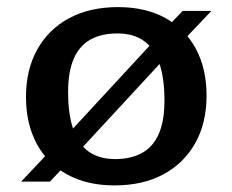

<svg xmlns="http://www.w3.org/2000/svg" viewBox="-20 -524 670 554"><path d="M41 0 136.5 -101 154.5 -114 436 -418.5 452.5 -435.5 507 -492.5H590L495 -392.5L477 -379L195.5 -74.5L178.5 -57.5L124 0ZM312.5 -65Q358 -65 390 -82.8Q422 -100.5 438.2 -137.8Q454.5 -175 454.5 -234Q454.5 -299 439.5 -342Q424.5 -385 394.8 -406.2Q365 -427.5 319 -427.5Q273 -427.5 241.2 -410Q209.5 -392.5 193 -355Q176.5 -317.5 176.5 -258.5Q176.5 -194 191.5 -150.8Q206.5 -107.5 236.5 -86.2Q266.5 -65 312.5 -65ZM310.5 11Q231.5 11 174 -20.5Q116.5 -52 85.8 -109.5Q55 -167 55 -244.5Q55 -323 87.5 -381.2Q120 -439.5 179.5 -471.5Q239 -503.5 320.5 -503.5Q400 -503.5 457.2 -472Q514.5 -440.5 545.2 -383.2Q576 -326 576 -248Q576 -169.5 543.5 -111.2Q511 -53 451.5 -21Q392 11 310.5 11Z"/></svg>

Font: Newsreader 9pt Medium
Style: Regular
Weight: 500
Designer: Hugues Gentile
Foundry: Production Type
Version: Version 1.003